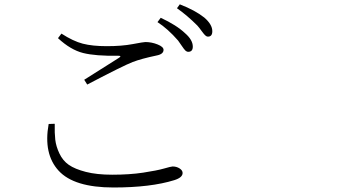

<svg xmlns="http://www.w3.org/2000/svg" viewBox="-20 -833 1540 865"><path d="M199.2 -274.4 226.6 -275.4Q225.6 -233.4 229 -203.6Q232.4 -173.8 247.6 -141.6Q262.7 -109.4 290 -90.3Q317.4 -71.3 366.7 -58.6Q416 -45.9 485.4 -45.9Q563.5 -45.9 625 -55.2Q686.5 -64.5 718.8 -73.7Q751 -83 757.8 -83Q775.4 -83 789.1 -74.2Q802.7 -65.4 802.7 -53.7Q802.7 -33.2 765.6 -21.5Q659.2 11.7 491.2 11.7Q313.5 11.7 244.1 -64Q174.8 -139.6 199.2 -274.4ZM373 -452.1 359.4 -473.6Q502.9 -564.5 515.6 -572.3Q531.2 -582 510.7 -582Q411.1 -580.1 354.5 -594.2Q297.9 -608.4 241.2 -661.1L256.8 -681.6Q309.6 -647.5 353 -636.2Q396.5 -625 460.9 -625Q528.3 -625 577.6 -634.3Q627 -643.6 634.8 -643.6Q663.1 -643.6 689.9 -632.8Q716.8 -622.1 716.8 -608.4Q716.8 -588.9 685.5 -583Q616.2 -568.4 578.1 -553.7Q537.1 -538.1 373 -452.1ZM777.3 -795.9 790 -813.5Q858.4 -787.1 900.4 -753.9Q936.5 -722.7 936.5 -692.4Q936.5 -668 917 -668Q910.2 -668 903.8 -674.3Q897.5 -680.7 887.2 -694.8Q877 -709 869.1 -717.8Q823.2 -763.7 777.3 -795.9ZM689.5 -733.4 704.1 -752.9Q775.4 -719.7 813.5 -683.6Q848.6 -653.3 848.6 -623Q848.6 -599.6 828.1 -599.6Q821.3 -599.6 815.4 -605Q809.6 -610.4 797.9 -627.9Q786.1 -645.5 782.2 -650.4Q736.3 -703.1 689.5 -733.4Z"/></svg>

Font: Bpmf Zihi Serif Light
Style: Light
Weight: 300
Foundry: But Ko
Version: Version 1.320